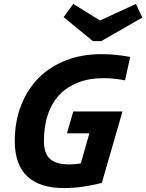

<svg xmlns="http://www.w3.org/2000/svg" viewBox="-20 -940 743 975"><path d="M641 -651 615 -532Q590 -537 562 -540Q534 -543 503 -543Q433 -543 377.5 -521.5Q322 -500 283 -460Q244 -419 223.5 -359Q203 -299 203 -223Q203 -161 234 -133Q265 -105 333 -105Q347 -105 361.5 -106.5Q376 -108 390 -110L434 -263H320L352 -374H602L497 -11Q444 2 397 8.5Q350 15 305 15Q181 15 118 -45Q55 -105 55 -223Q55 -322 87 -404.5Q119 -487 177 -545Q234 -602 315 -633.5Q396 -665 495 -665Q532 -665 567 -661.5Q602 -658 641 -651ZM452 -731 303 -853 352 -920 488 -836 670 -920 703 -851 494 -731Z"/></svg>

Font: Intel One Mono
Style: Bold Italic
Weight: 700
Italic angle: -16°
Monospace: yes
Designer: Fred Shallcrass
Foundry: Frere-Jones Type LLC
Version: Version 1.400;hotconv 1.1.0;makeotfexe 2.6.0;FJTRelease1.4